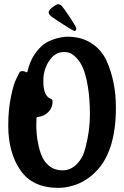

<svg xmlns="http://www.w3.org/2000/svg" viewBox="-20 -894 602 931"><path d="M264 -874 276 -869Q290 -854 320 -808.5Q350 -763 350 -756.5Q350 -750 347.5 -747Q345 -744 340.5 -744Q336 -744 290 -773.5Q244 -803 230 -813.5Q216 -824 216 -834.5Q216 -845 235.5 -859.5Q255 -874 264 -874ZM292 -642Q256 -642 232 -616Q190 -570 190 -499.5Q190 -429 226 -415Q235 -412 235 -402Q235 -372 215 -351.5Q195 -331 166 -327Q157 -327 157 -320Q156 -309 156 -288.5Q156 -268 158 -243.5Q160 -219 167.5 -185.5Q175 -152 187.5 -127.5Q200 -103 223.5 -85.5Q247 -68 284.5 -68Q322 -68 352 -98Q382 -128 394 -176Q416 -260 416 -337.5Q416 -415 406 -474Q396 -533 382.5 -564Q369 -595 350 -614Q331 -633 318 -637.5Q305 -642 292 -642ZM110 -543 114 -549Q124 -595 146.5 -628.5Q169 -662 191.5 -678.5Q214 -695 242 -704Q279 -716 307 -716Q374 -716 422.5 -685Q471 -654 496 -601Q542 -500 542 -372Q542 -157 442 -59Q393 -11 334 6Q297 17 263 17Q138 17 79 -68.5Q20 -154 20 -285Q20 -361 33 -424.5Q46 -488 60 -514L73 -540Q77 -549 86 -549Q95 -549 99.5 -547.5Q104 -546 106.5 -544.5Q109 -543 110 -543Z"/></svg>

Font: Aladin
Style: Regular
Weight: 400
Designer: Angel Koziupa and Alejandro Paul
Foundry: Angel Koziupa and Alejandro Paul
Version: Version 1.000